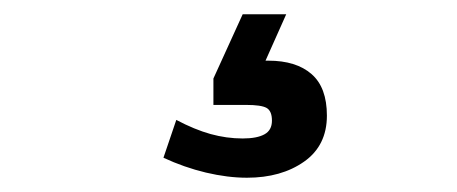

<svg xmlns="http://www.w3.org/2000/svg" viewBox="-20 -43 640 269"><path d="M209 178 227 125Q252.5 138.5 275 144.8Q297.5 151 320 151Q340 151 350.5 145.2Q361 139.5 361 126Q361 112.5 353.5 108.2Q346 104 325 104H279V67L320 -23H381L352 42H356Q395 42 416.5 60.8Q438 79.5 438 119Q438 161 406 183.5Q374 206 326 206Q299 206 268.5 198.8Q238 191.5 209 178Z"/></svg>

Font: JuliaMono Latin
Style: Bold
Weight: 700
Monospace: yes
Designer: cormullion
Foundry: corm
Version: Version 0.038; ttfautohint (v1.8)